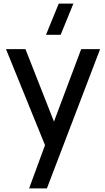

<svg xmlns="http://www.w3.org/2000/svg" viewBox="-20 -815 588 1075"><path d="M319.5 -620H237.5L309 -795H391ZM143 240 247.5 -44.5 249 39.5 13.5 -540H122.5L298.5 -92.5H266.5L434.5 -540H540.5L242.5 240Z"/></svg>

Font: Manrope ExtraLight SemiBold
Style: Regular
Weight: 600
Version: Version 4.504